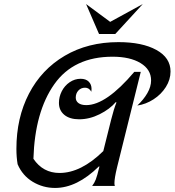

<svg xmlns="http://www.w3.org/2000/svg" viewBox="-20 -918 862 948"><path d="M822 -565Q822 -525 799 -488.5Q776 -452 738 -427.5Q700 -403 658 -397Q689 -426 707.5 -458Q726 -490 726 -521Q726 -575 674 -606.5Q622 -638 536 -638Q344 -638 248 -502Q152 -366 145 -134Q192 -64 274 -64Q380 -64 490 -172L529 -328Q542 -380 555 -412L552 -414Q522 -379 472 -354Q422 -329 371 -329Q324 -329 297.5 -351Q271 -373 271 -410Q271 -440 285 -467.5Q299 -495 324 -512Q349 -529 378 -529Q404 -529 418 -515Q432 -501 432 -479Q432 -470 431 -465Q420 -485 400 -485Q380 -485 367 -471Q354 -457 354 -436Q354 -419 367.5 -409Q381 -399 406 -399Q504 -399 643 -563H675L558 -92Q545 -38 545 -14Q545 -6 547 0H435Q446 -14 453 -32Q460 -50 470 -92L471 -96H468Q360 10 252 10Q192 10 141.5 -20.5Q91 -51 67 -107Q61 -142 61 -183Q61 -336 123 -455.5Q185 -575 299.5 -642.5Q414 -710 565 -710Q682 -710 752 -671.5Q822 -633 822 -565ZM549 -750H469L405 -898L524 -810L685 -898Z"/></svg>

Font: Srisakdi
Style: Bold
Weight: 700
Designer: Cadson Demak Co.,Ltd.
Foundry: Cadson Demak Co.,Ltd.
Version: Version 1.000